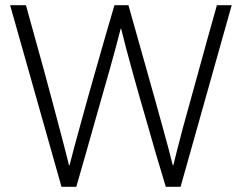

<svg xmlns="http://www.w3.org/2000/svg" viewBox="-20 -720 932 740"><path d="M873 -700 676 0H619Q579 -131 546 -249Q531 -299 516.5 -351Q502 -403 488.5 -451Q475 -499 464.5 -540Q454 -581 447 -609H445Q438 -581 427 -540Q416 -499 402.5 -451Q389 -403 374 -351Q359 -299 345 -249Q312 -131 274 0H217L19 -700H80Q117 -567 150 -447Q164 -396 178 -343Q192 -290 205 -241.5Q218 -193 228.5 -152Q239 -111 246 -83H248Q255 -111 266 -152Q277 -193 290.5 -241.5Q304 -290 318.5 -343Q333 -396 348 -447Q382 -567 421 -700H475Q514 -562 548 -441Q563 -389 577.5 -336Q592 -283 605.5 -235Q619 -187 629.5 -147Q640 -107 646 -83H648L664 -147Q674 -187 687 -235Q700 -283 715 -336Q730 -389 744 -441Q777 -562 816 -700Z"/></svg>

Font: Post Grotesk Light
Style: Light
Weight: 300
Version: Version 1.0